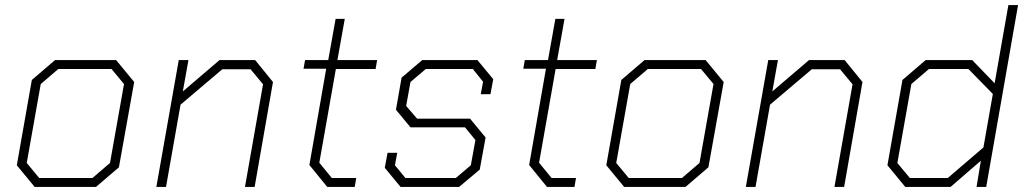

<svg xmlns="http://www.w3.org/2000/svg" viewBox="-20 -734 4022 754"><path d="M46 -85 105 -420 196 -498H436L507 -412L447 -77L357 0H116ZM343 -35 412 -94 467 -404 418 -463H209L140 -404L85 -94L134 -35Z M682 -498H720L698 -375L842 -498H982L1052 -412L980 0H942L1013 -403L964 -462H853L689 -323L632 0H594Z M1195 -86 1261 -464H1172L1178 -498H1269L1298 -660H1334L1305 -498H1461L1455 -463H1299L1234 -95L1283 -35H1379L1373 0H1265Z M1491 -75 1502 -134H1540L1531 -85L1572 -35H1770L1829 -85L1847 -184L1806 -234H1592L1535 -303L1557 -429L1638 -498H1855L1917 -423L1906 -364H1868L1877 -413L1837 -463H1652L1592 -412L1575 -318L1618 -268H1826L1887 -194L1864 -68L1783 0H1553Z M2058 -86 2124 -464H2035L2041 -498H2132L2161 -660H2197L2168 -498H2324L2318 -463H2162L2097 -95L2146 -35H2242L2236 0H2128Z M2361 -85 2420 -420 2511 -498H2751L2822 -412L2762 -77L2672 0H2431ZM2658 -35 2727 -94 2782 -404 2733 -463H2524L2455 -404L2400 -94L2449 -35Z M2997 -498H3035L3013 -375L3157 -498H3297L3367 -412L3295 0H3257L3328 -403L3279 -462H3168L3004 -323L2947 0H2909Z M3465 -85 3524 -420 3615 -498H3798L3886 -407L3940 -714H3978L3853 0H3815L3832 -103L3713 0H3535ZM3702 -35 3842 -155 3879 -365 3783 -463H3628L3559 -404L3504 -94L3553 -35Z"/></svg>

Font: Chakra Petch ExtraLight
Style: Italic
Weight: 275
Italic angle: -10°
Designer: Katatrad Aksorn Co.,Ltd.
Foundry: Cadson Demak Co.,Ltd.
Version: Version 1.000; ttfautohint (v1.6)